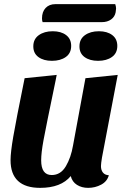

<svg xmlns="http://www.w3.org/2000/svg" viewBox="-20 -888 609 928"><path d="M468 -85Q468 -66 477.5 -54Q487 -42 506 -41Q498 -11 469 4.5Q440 20 406 20Q375 20 352 5.5Q329 -9 322 -37Q275 20 174 20Q103 20 67 -13.5Q31 -47 31 -114Q31 -151 44 -227Q57 -303 99 -510L254 -526Q250 -507 249 -500Q202 -274 190.5 -211.5Q179 -149 179 -113Q179 -42 230 -42Q273 -42 298 -84Q323 -126 333 -185L393 -510L549 -526L473 -127Q468 -97 468 -85ZM541 -847Q541 -841 539 -829Q535 -807 517 -794Q499 -781 472 -781H186Q183 -789 183 -799Q183 -831 200.5 -849.5Q218 -868 248 -868H537Q541 -856 541 -847ZM324 -666Q324 -631 298 -612.5Q272 -594 231 -594Q191 -594 166 -612Q141 -630 141 -664Q141 -699 167.5 -718Q194 -737 235 -737Q275 -737 299.5 -718.5Q324 -700 324 -666ZM547 -666Q547 -631 521 -612.5Q495 -594 454 -594Q414 -594 389 -612Q364 -630 364 -664Q364 -699 390.5 -718Q417 -737 458 -737Q498 -737 522.5 -718.5Q547 -700 547 -666Z"/></svg>

Font: Sansita
Style: Bold Italic
Weight: 700
Italic angle: -11°
Designer: Pablo Cosgaya
Foundry: Omnibus-Type
Version: Version 1.006